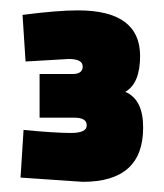

<svg xmlns="http://www.w3.org/2000/svg" viewBox="-20 -821 320 374"><path d="M131.8 -800.8Q252.9 -800.8 252.9 -711.9Q252.9 -658.7 224.1 -642.1Q259.3 -627 258.8 -571.8Q258.8 -466.8 141.1 -466.8L20 -475.1L25.9 -567.9Q86.9 -562 118.2 -562Q149.4 -562 148.9 -577.1Q148.9 -592.3 123 -591.8H57.1V-676.8H121.1Q141.1 -676.8 141.1 -691.4Q141.1 -706.1 113.8 -706.1L29.8 -701.2L23.9 -792Q91.8 -800.8 131.8 -800.8Z"/></svg>

Font: TitilliumWeb-Bold
Style: Bold
Weight: 700
Version: Version 1.001;PS 57.000;hotconv 1.0.70;makeotf.lib2.5.55311